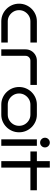

<svg xmlns="http://www.w3.org/2000/svg" viewBox="1069 -1859 790 2968"><g transform="rotate(90 1464.0 -375.0)"><path d="M637 0H310Q253 0 203.5 -21.5Q154 -43 116.5 -81Q79 -119 58 -168.5Q37 -218 37 -275Q37 -332 58 -381.5Q79 -431 116.5 -469Q154 -507 203.5 -528.5Q253 -550 310 -550H637V-450H310Q262 -450 223 -426Q184 -402 160.5 -362.5Q137 -323 137 -275Q137 -227 160.5 -187.5Q184 -148 223 -124Q262 -100 310 -100H637Z M1293 -450H918Q887 -450 865 -428Q843 -406 843 -375V0H743V-375Q743 -424 766.5 -463.5Q790 -503 830 -526.5Q870 -550 918 -550H1293Z M2025 -275Q2025 -218 2004 -168.5Q1983 -119 1945.5 -81Q1908 -43 1858.5 -21.5Q1809 0 1752 0H1598Q1541 0 1491.5 -21.5Q1442 -43 1404.5 -81Q1367 -119 1346 -168.5Q1325 -218 1325 -275Q1325 -332 1346 -381.5Q1367 -431 1404.5 -469Q1442 -507 1491.5 -528.5Q1541 -550 1598 -550H1752Q1809 -550 1858.5 -528.5Q1908 -507 1945.5 -469Q1983 -431 2004 -381.5Q2025 -332 2025 -275ZM1925 -275Q1925 -323 1902 -362.5Q1879 -402 1839.5 -426Q1800 -450 1752 -450H1598Q1550 -450 1511 -426Q1472 -402 1448.5 -362.5Q1425 -323 1425 -275Q1425 -227 1448.5 -187.5Q1472 -148 1511 -124Q1550 -100 1598 -100H1752Q1800 -100 1839.5 -124Q1879 -148 1902 -187.5Q1925 -227 1925 -275Z M2259 -675Q2259 -644 2237 -622Q2215 -600 2184 -600Q2153 -600 2131 -622Q2109 -644 2109 -675Q2109 -706 2131 -728Q2153 -750 2184 -750Q2215 -750 2237 -728Q2259 -706 2259 -675ZM2234 0H2134V-550H2234Z M2571 0H2471V-450H2321V-550H2471V-750H2571V-550H2921V-450H2571Z"/></g></svg>

Font: Bruno Ace
Style: Regular
Weight: 400
Version: Version 1.100; ttfautohint (v1.8.4.7-5d5b);gftools[0.9.27]